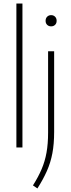

<svg xmlns="http://www.w3.org/2000/svg" viewBox="-20 -828 396 1078"><path d="M72 0V-808H106V0ZM190 230 165 213Q195 165.5 213.8 121.5Q232.5 77.5 241.2 28.5Q250 -20.5 250 -83V-540H284V-88Q284 -19.5 274 33Q264 85.5 243.2 132.2Q222.5 179 190 230ZM267 -680Q253.5 -680 244.8 -688.5Q236 -697 236 -711Q236 -725.5 244.8 -734.2Q253.5 -743 267 -743Q280.5 -743 289.2 -734.2Q298 -725.5 298 -711Q298 -697 289.2 -688.5Q280.5 -680 267 -680Z"/></svg>

Font: Encode Sans Condensed Thin
Style: Regular
Weight: 100
Width: 3
Designer: Multiple Designers
Foundry: Impallari Type
Version: Version 3.002